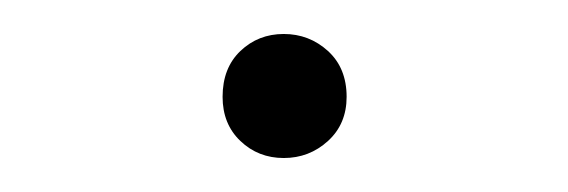

<svg xmlns="http://www.w3.org/2000/svg" viewBox="-20 -417 334 113"><path d="M147 -324Q132 -324 121.5 -334Q111 -344 111 -360Q111 -377 121.5 -387Q132 -397 147 -397Q162 -397 173 -387Q184 -377 184 -360Q184 -344 173 -334Q162 -324 147 -324Z"/></svg>

Font: Asap Semi Expanded Thin
Style: Regular
Weight: 100
Width: 6
Designer: Pablo Cosgaya
Foundry: Omnibus-Type
Version: Version 3.001; ttfautohint (v1.8.4.7-5d5b)